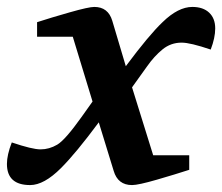

<svg xmlns="http://www.w3.org/2000/svg" viewBox="-50 -527 641 554"><path d="M-30 -54Q-30 -80 -16 -116Q43 -96 67 -96Q92 -96 115 -109.5Q138 -123 185 -189L217 -234L160 -421H57V-463Q97 -476 151.5 -491.5Q206 -507 222 -507Q262 -507 274 -467L313 -336Q380 -426 419 -463Q464 -507 505 -507Q536 -507 553.5 -490.5Q571 -474 571 -445Q571 -418 558 -384Q499 -404 474 -404Q443 -404 419 -384.5Q395 -365 374 -335L331 -275L392 -79H496V-37Q456 -24 402.5 -8.5Q349 7 331 7Q290 7 278 -34L235 -174Q169 -85 126 -42Q77 7 37 7Q-30 7 -30 -54Z"/></svg>

Font: Volkhov
Style: Bold Italic
Weight: 700
Designer: Cyreal (www.cyreal.org)
Foundry: Cyreal (www.cyreal.org)
Version: Version 1.001